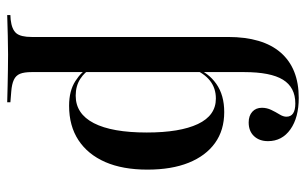

<svg xmlns="http://www.w3.org/2000/svg" viewBox="-180 -492 857 538"><g transform="rotate(90 249.0 -222.5)"><path d="M83.1 -207.3V-432.3Q83.1 -529.8 127 -580.2Q171 -630.6 254 -630.6Q308.9 -630.6 341.9 -607.3Q375 -583.9 375 -544.4Q375 -520.2 360.9 -505.2Q346.8 -490.3 322.6 -490.3Q304 -490.3 292.7 -500.4Q281.5 -510.5 281.5 -527.4Q281.5 -541.1 287.5 -553.6Q293.5 -566.1 300 -576.6Q306.5 -587.1 306.5 -596Q306.5 -621 269.4 -621Q224.2 -621 202.8 -586.3Q181.5 -551.6 181.5 -477.4V-207.3ZM132.3 183.9Q104.8 183.9 79.4 184.7Q54 185.5 21.8 186.3V177.4L34.7 176.6Q62.1 173.4 72.6 160.9Q83.1 148.4 83.1 117.7V-207.3H181.5V117.7Q181.5 138.7 186.3 150.4Q191.1 162.1 203.2 167.7Q215.3 173.4 236.3 175L266.1 177.4V186.3Q240.3 185.5 218.1 185.1Q196 184.7 175.4 184.3Q154.8 183.9 132.3 183.9ZM293.5 -421.8Q344.4 -421.8 380.2 -396Q416.1 -370.2 435.5 -322.2Q454.8 -274.2 454.8 -206.5Q454.8 -137.1 433.5 -88.3Q412.1 -39.5 372.2 -13.3Q332.3 12.9 275.8 12.9Q233.9 12.9 206.5 -4.8Q179 -22.6 171 -41.9L173.4 -47.6Q180.6 -31.5 200.4 -18.5Q220.2 -5.6 247.6 -5.6Q298.4 -5.6 324.6 -56.5Q350.8 -107.3 350.8 -204.8Q350.8 -297.6 327 -348Q303.2 -398.4 255.6 -398.4Q226.6 -398.4 205.6 -381.9Q184.7 -365.3 172.6 -334.7L170.2 -341.1Q183.1 -377.4 214.5 -399.6Q246 -421.8 293.5 -421.8Z"/></g></svg>

Font: Playfair 144pt SemiCondensed SemiBold
Style: Regular
Weight: 600
Width: 4
Designer: Claus Eggers Sørensen
Foundry: Claus Eggers Sørensen
Version: Version 2.203